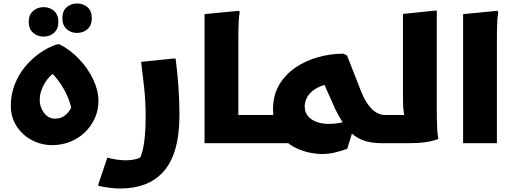

<svg xmlns="http://www.w3.org/2000/svg" viewBox="-20 -822 2947 1102"><path d="M42 -215Q42 -279 64 -336Q86 -393 124 -439Q162 -485 210 -518.5Q258 -552 309 -568H321Q384 -536 435 -482Q486 -428 515.5 -365Q545 -302 545 -243Q545 -189 524 -143Q503 -97 466.5 -62Q430 -27 382 -8Q334 11 279 11Q218 11 163.5 -17.5Q109 -46 75.5 -97.5Q42 -149 42 -215ZM208 -248Q208 -223 218.5 -198.5Q229 -174 248.5 -157.5Q268 -141 295 -141Q329 -141 351 -158Q373 -175 386 -199Q399 -223 403 -243L393 -152Q394 -192 380.5 -233.5Q367 -275 345 -313Q323 -351 297.5 -381Q272 -411 250 -428L319 -427Q294 -410 273.5 -390.5Q253 -371 238.5 -347.5Q224 -324 216 -299Q208 -274 208 -248ZM422 -633Q387 -633 362.5 -655Q338 -677 338 -718Q338 -759 362.5 -780.5Q387 -802 422 -802Q458 -802 482.5 -780.5Q507 -759 507 -718Q507 -677 482.5 -655Q458 -633 422 -633ZM230 -612Q195 -612 170 -634Q145 -656 145 -696Q145 -737 170 -759Q195 -781 230 -781Q266 -781 290.5 -759Q315 -737 315 -696Q315 -656 290.5 -634Q266 -612 230 -612Z M596 83Q623 90 650 94Q677 98 702 98Q741 98 770.5 88Q800 78 811 69L767 113Q785 90 795.5 52.5Q806 15 811 -36.5Q816 -88 816 -151Q816 -239 807.5 -318Q799 -397 790 -467L976 -486H988Q997 -417 1003.5 -332.5Q1010 -248 1010 -165Q1010 -47 986 34Q962 115 917 164.5Q872 214 809.5 237Q747 260 670 260Q644 260 615 256.5Q586 253 565.5 249Q545 245 545 245V234Z M1313 0V-162H1474V-20L1454 0ZM1154 -741 1352 -760 1356 -752Q1352 -734 1350.5 -707Q1349 -680 1348.5 -652Q1348 -624 1348 -604V0H1154Z M1647 -162 1688 0H1454V-142L1474 -162ZM2172 0Q2102 0 2054.5 -20.5Q2007 -41 1973 -83.5Q1939 -126 1906 -192L1832 -358L1893 -342Q1860 -341 1830 -330.5Q1800 -320 1777 -302.5Q1754 -285 1741.5 -261Q1729 -237 1729 -211Q1729 -178 1748 -155.5Q1767 -133 1798 -122Q1829 -111 1864 -111Q1904 -111 1940 -118.5Q1976 -126 1997 -135L2021 -124L1973 32Q1936 46 1899 54Q1862 62 1830 62Q1797 62 1759 54.5Q1721 47 1683 29.5Q1645 12 1614.5 -17Q1584 -46 1565.5 -90Q1547 -134 1547 -194Q1547 -275 1582 -334.5Q1617 -394 1675.5 -434Q1734 -474 1806 -494Q1878 -514 1952 -514L1972 -503L2054 -294Q2080 -230 2114.5 -196Q2149 -162 2192 -162V-20Z M2172 0V-142L2192 -162H2380L2316 -135Q2302 -146 2297.5 -175.5Q2293 -205 2293 -248V-742L2475 -761H2487V-189Q2487 -169 2487.5 -139Q2488 -109 2489.5 -79.5Q2491 -50 2495 -32V-24Q2465 -12 2423 -6Q2381 0 2318 0Z M2638 -741 2836 -760 2840 -752Q2836 -734 2834.5 -707Q2833 -680 2832.5 -652Q2832 -624 2832 -604V0H2638Z"/></svg>

Font: Kufam ExtraBold
Style: Regular
Weight: 800
Designer: Wael Morcos, Artur Schmal
Foundry: Original Type
Version: Version 1.300; ttfautohint (v1.8.3)